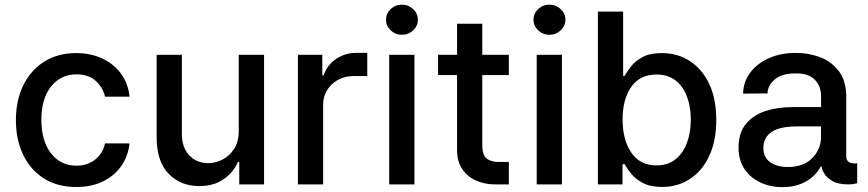

<svg xmlns="http://www.w3.org/2000/svg" viewBox="-20 -776 3651 808"><path d="M301.1 11Q221.9 11 165 -25Q108 -61.1 77.4 -124.6Q46.9 -188.2 46.9 -270.2Q46.9 -353.7 78.1 -417.3Q109.4 -480.8 166.4 -516.7Q223.4 -552.6 300.1 -552.6Q362.2 -552.6 410.9 -529.7Q459.5 -506.7 489.5 -465.6Q519.5 -424.4 525.2 -369.3H421.9Q413.4 -407.7 383 -435.4Q352.6 -463.1 301.8 -463.1Q235.4 -463.1 194.8 -411.8Q154.1 -360.4 154.1 -272.7Q154.1 -183.6 194.2 -131.2Q234.4 -78.8 301.8 -78.8Q347.3 -78.8 379.6 -103.7Q411.9 -128.6 421.9 -172.6H525.2Q519.5 -119.7 490.8 -78.1Q462 -36.6 413.9 -12.8Q365.8 11 301.1 11Z M984.7 -226.2V-545.5H1091.3V0H986.9V-94.5H981.2Q962.4 -50.8 921 -21.8Q879.6 7.1 818.2 7.1Q739.7 7.1 689.5 -44.9Q639.2 -96.9 639.2 -198.5V-545.5H745.4V-211.3Q745.4 -155.5 776.3 -122.5Q807.2 -89.5 856.5 -89.5Q886.4 -89.5 916 -104.4Q945.7 -119.3 965.4 -149.7Q985.1 -180 984.7 -226.2Z M1233.7 0V-545.5H1336.3V-458.8H1342Q1356.9 -502.8 1394.7 -528.2Q1432.5 -553.6 1480.5 -553.6H1525.6V-456H1470.2Q1413.7 -456 1376.8 -421.3Q1339.8 -386.7 1339.8 -333.1V0Z M1617.9 0V-545.5H1724.1V0ZM1671.5 -629.6Q1643.8 -629.6 1624.1 -648.3Q1604.4 -666.9 1604.4 -692.8Q1604.4 -719.1 1624.1 -737.7Q1643.8 -756.4 1671.5 -756.4Q1698.9 -756.4 1718.8 -737.7Q1738.6 -719.1 1738.6 -692.8Q1738.6 -666.9 1718.8 -648.3Q1698.9 -629.6 1671.5 -629.6Z M2121.4 -545.5V-460.2H2009.6V-167.3Q2009.6 -121.1 2029.3 -107.8Q2049 -94.5 2074.9 -94.5H2121.4V0H2062.5Q2020.6 0 1984.2 -15.8Q1947.8 -31.6 1925.6 -63.9Q1903.4 -96.2 1903.4 -145.6V-460.2H1823.5V-545.5H1903.4V-676.1H2009.6V-545.5Z M2238.6 0V-545.5H2344.8V0ZM2292.3 -629.6Q2264.6 -629.6 2244.9 -648.3Q2225.1 -666.9 2225.1 -692.8Q2225.1 -719.1 2244.9 -737.7Q2264.6 -756.4 2292.3 -756.4Q2319.6 -756.4 2339.5 -737.7Q2359.4 -719.1 2359.4 -692.8Q2359.4 -666.9 2339.5 -648.3Q2319.6 -629.6 2292.3 -629.6Z M2496.1 0V-727.3H2602.3V-457H2608.7Q2618.3 -474.1 2635.5 -496.4Q2652.7 -518.8 2683.8 -535.7Q2714.8 -552.6 2765.3 -552.6Q2831.3 -552.6 2883 -519.2Q2934.7 -485.8 2964.5 -422.9Q2994.3 -360.1 2994.3 -271.7Q2994.3 -183.6 2964.8 -120.2Q2935.4 -56.8 2883.9 -23.1Q2832.4 10.7 2766.3 10.7Q2716.6 10.7 2685.4 -6Q2654.1 -22.7 2636.2 -45.1Q2618.3 -67.5 2608.7 -84.9H2599.8V0ZM2600.1 -272.7Q2600.1 -186.8 2637.1 -133.3Q2674 -79.9 2742.5 -79.9Q2790.1 -79.9 2822.3 -105.3Q2854.4 -130.7 2870.7 -174.4Q2887.1 -218 2887.1 -272.7Q2887.1 -327.1 2870.9 -369.9Q2854.8 -412.6 2822.8 -437.5Q2790.8 -462.4 2742.5 -462.4Q2672.9 -462.4 2636.5 -410.3Q2600.1 -358.3 2600.1 -272.7Z M3272.7 11.4Q3220.9 11.4 3179 -8.5Q3137.1 -28.4 3112.6 -65.5Q3088.1 -102.6 3088.1 -154.5Q3088.1 -216.3 3118.6 -253.9Q3149.1 -291.5 3201.2 -308.6Q3253.2 -325.6 3317.5 -325.3H3435.4V-369.7Q3435.4 -413.7 3408.7 -440.7Q3382.1 -467.7 3330.6 -467Q3270.6 -467.7 3240.6 -441.8Q3210.6 -415.8 3209.9 -382.8L3107.2 -382.1Q3108.3 -432.2 3137.6 -470.9Q3166.9 -509.6 3217 -531.6Q3267 -553.6 3329.9 -553.3Q3381 -553.6 3429.7 -535.9Q3478.3 -518.1 3510.1 -476.6Q3541.9 -435 3541.5 -362.9L3541.2 -119Q3541.2 -99.4 3554.5 -93Q3567.8 -86.6 3585.9 -88.8H3587.4V-4.6Q3583.8 -4.6 3575.1 -2.3Q3566.4 0 3549.7 0Q3506.4 0 3482.1 -14.7Q3457.7 -29.5 3447.8 -47.4Q3437.9 -65.3 3437.9 -74.2V-74.9H3433.6Q3424 -55.4 3403.2 -35.3Q3382.5 -15.3 3350.1 -2Q3317.8 11.4 3272.7 11.4ZM3295.1 -73.2Q3361.9 -73.2 3398.4 -110.8Q3435 -148.4 3435 -198.9V-244H3333.5Q3261 -244 3226.7 -220.3Q3192.5 -196.7 3192.5 -153.4Q3192.5 -113.6 3221.2 -93.4Q3250 -73.2 3295.1 -73.2Z"/></svg>

Font: Inter Zeller Medium
Style: Regular
Weight: 500
Designer: Rasmus Andersson; Joe Bland
Foundry: zeller
Version: Version 3.015;git-dec3a8cb1